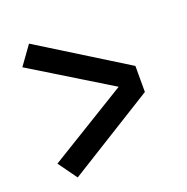

<svg xmlns="http://www.w3.org/2000/svg" viewBox="-109 -720 769 790"><g transform="rotate(-20 275.0 -325.0)"><path d="M100 -32 41 -114 386 -325 41 -536 100 -618 480 -382V-268Z"/></g></svg>

Font: Lode
Style: Bold
Weight: 700
Monospace: yes
Designer: Belleve Invis
Foundry: Belleve Invis
Version: Version 29.2.0; ttfautohint (v1.8.3)